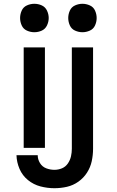

<svg xmlns="http://www.w3.org/2000/svg" viewBox="-20 -780 616 1013"><path d="M415 -610Q435 -610 454 -618.5Q473 -627 481.5 -646Q490 -665 490 -685Q490 -705 481.5 -724Q473 -743 454 -751.5Q435 -760 415 -760Q395 -760 376 -751.5Q357 -743 348.5 -724Q340 -705 340 -685Q340 -665 348.5 -646Q357 -627 376 -618.5Q395 -610 415 -610ZM161 -610Q182 -610 200.5 -618.5Q219 -627 228 -646Q237 -665 237 -685Q237 -705 228 -724Q219 -743 200.5 -751.5Q182 -760 161 -760Q141 -760 122 -751.5Q103 -743 94.5 -724Q86 -705 86 -685Q86 -665 94.5 -646Q103 -627 122 -618.5Q141 -610 161 -610ZM267 213Q301 213 333.5 205.5Q366 198 393.5 178.5Q421 159 439 131Q457 103 464 70.5Q471 38 471 5V-530H359V5Q359 25 354.5 45Q350 65 338 82.5Q326 100 307 108Q288 116 267 116Q245 116 224 108Q203 100 191 80.5Q179 61 179 39H67Q68 76 83 111Q98 146 127.5 170Q157 194 193.5 203.5Q230 213 267 213ZM105 0H217V-530H105Z"/></svg>

Font: Iosevka Sparkle Semibold
Style: Regular
Weight: 600
Designer: Belleve Invis
Foundry: Belleve Invis
Version: Version 4.5.0; ttfautohint (v1.8.3)